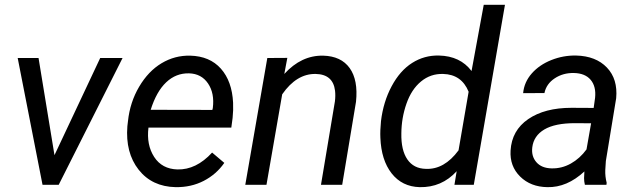

<svg xmlns="http://www.w3.org/2000/svg" viewBox="-20 -770 2651 800"><path d="M207 -123.5 397.5 -528.3H490.7L224.6 0H157.2L53.7 -528.3H140.6Z M711.9 9.8Q613.3 7.8 557.6 -63Q502 -133.8 510.7 -244.1L513.2 -265.1Q521.5 -343.8 559.8 -408.7Q598.1 -473.6 653.3 -506.6Q708.5 -539.6 772.5 -538.1Q854 -536.1 900.4 -483.9Q946.8 -431.6 951.2 -342.3Q952.6 -310.5 949.2 -278.8L943.8 -238.3H598.6Q589.8 -166.5 622.3 -116.2Q654.8 -65.9 719.2 -64Q797.4 -62 863.8 -134.3L914.6 -91.3Q881.3 -43.5 828.9 -16.4Q776.4 10.7 711.9 9.8ZM768.1 -464.4Q713.4 -465.8 672.6 -427.2Q631.8 -388.7 607.9 -312.5L864.7 -312L866.7 -319.8Q874.5 -381.3 846.9 -422.1Q819.3 -462.9 768.1 -464.4Z M1177.2 -528.8 1164.6 -461.9Q1235.8 -540 1326.7 -538.1Q1401.4 -536.1 1437 -486.3Q1472.7 -436.5 1463.4 -346.2L1405.8 0H1317.4L1375.5 -347.7Q1378.4 -371.6 1376 -392.1Q1367.7 -460.4 1295.4 -461.9Q1215.8 -463.4 1155.8 -377L1090.3 0H1002L1093.8 -528.3Z M1567.4 -265.1Q1577.1 -345.7 1611.8 -410.6Q1646.5 -475.6 1697.3 -507.8Q1748 -540 1809.1 -538.6Q1897.5 -536.6 1944.8 -474.1L1995.6 -750H2084L1954.1 0H1873.5L1882.8 -56.6Q1820.3 11.7 1728.5 9.8Q1655.3 7.8 1611.8 -47.6Q1568.4 -103 1564.9 -196.3Q1563.5 -225.1 1567.4 -265.1ZM1652.3 -214.4Q1650.9 -144.5 1677.2 -106Q1703.6 -67.4 1754.4 -66.4Q1831.1 -63 1890.6 -143.6L1932.6 -387.7Q1903.3 -460 1826.2 -461.9Q1773.9 -463.4 1734.1 -430.4Q1694.3 -397.5 1673.6 -338.1Q1652.8 -278.8 1652.3 -214.4Z M2417 0Q2413.6 -14.2 2413.6 -27.8L2415 -55.7Q2342.3 11.7 2260.7 9.8Q2190.9 8.8 2147.2 -34.4Q2103.5 -77.6 2107.4 -142.6Q2112.3 -226.6 2180.9 -273.7Q2249.5 -320.8 2361.3 -320.8L2453.6 -320.3L2459.5 -362.3Q2464.4 -409.7 2441.2 -437.3Q2418 -464.8 2371.6 -465.8Q2326.2 -466.8 2291.3 -443.6Q2256.3 -420.4 2248.5 -382.3L2159.7 -381.8Q2164.1 -428.2 2195.8 -464.1Q2227.5 -500 2277.3 -519.8Q2327.1 -539.6 2380.4 -538.6Q2462.9 -536.6 2508.8 -488.5Q2554.7 -440.4 2547.4 -360.8L2504.4 -99.1L2502 -61.5Q2501 -34.7 2507.8 -8.3L2506.8 0ZM2278.3 -68.4Q2320.8 -67.4 2358.6 -88.6Q2396.5 -109.9 2423.8 -147.5L2442.9 -256.3L2376 -256.8Q2292.5 -256.8 2248 -230.5Q2203.6 -204.1 2197.8 -155.8Q2193.4 -118.7 2215.1 -94Q2236.8 -69.3 2278.3 -68.4Z"/></svg>

Font: RobotoDraft
Style: Italic
Weight: 400
Italic angle: -12°
Version: Version 2.001101; 2014